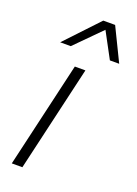

<svg xmlns="http://www.w3.org/2000/svg" viewBox="-142 -794 608 853"><g transform="rotate(20 162.5 -367.5)"><path d="M46 -579 193 -735H249L325 -579H281L216 -700L96 -579ZM194 -500 78 0H28L144 -500Z"/></g></svg>

Font: Elaine Sans Light
Style: Italic
Weight: 300
Italic angle: -13°
Designer: Wei Huang
Foundry: Wei Huang
Version: Version 2.001;December 24, 2019;FontCreator 12.0.0.2547 64-b